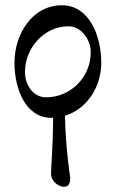

<svg xmlns="http://www.w3.org/2000/svg" viewBox="-20 -434 440 730"><path d="M175 14H182C181 135 174 198 174 228C174 250 197 276 224 276C243 276 247 261 247 241C247 239 230 140 227 6C310 -19 365 -103 365 -195C365 -299 319 -414 215 -414C104 -414 35 -306 35 -195C35 -97 77 14 175 14ZM325 -235C325 -141 249 -64 155 -64C106 -64 75 -111 75 -160C75 -252 148 -334 240 -334C289 -334 325 -284 325 -235Z"/></svg>

Font: EB Garamond 12
Style: Regular
Weight: 400
Version: Version 0.016+